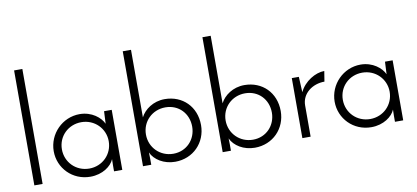

<svg xmlns="http://www.w3.org/2000/svg" viewBox="-71 -1009 2738 1260"><g transform="rotate(-10 1298.5 -379.0)"><path d="M125 -766H70V0H125Z M234 -198C234 -86 323 8 443 8C525 8 584 -37 602 -81C602 -69 601 -56 601 -41V0H656V-400H605L601 -317C582 -360 524 -409 443 -409C328 -409 234 -314 234 -198ZM289 -201C289 -288 357 -355 445 -355C533 -355 601 -286 601 -201C601 -114 533 -46 445 -46C357 -46 289 -114 289 -201Z M1216 -200C1216 -323 1129 -409 1010 -409C933 -409 874 -365 849 -316V-766H794V0H849V-42C849 -57 848 -69 848 -82C871 -31 933 8 1008 8C1128 8 1216 -83 1216 -200ZM1157 -200C1157 -115 1094 -46 1005 -46C917 -46 849 -114 849 -201C849 -288 917 -355 1005 -355C1094 -355 1157 -288 1157 -200Z M1747 -200C1747 -323 1660 -409 1541 -409C1464 -409 1405 -365 1380 -316V-766H1325V0H1380V-42C1380 -57 1379 -69 1379 -82C1402 -31 1464 8 1539 8C1659 8 1747 -83 1747 -200ZM1688 -200C1688 -115 1625 -46 1536 -46C1448 -46 1380 -114 1380 -201C1380 -288 1448 -355 1536 -355C1625 -355 1688 -288 1688 -200Z M2074 -409C2015 -409 1940 -365 1908 -297L1903 -400H1856V0H1911V-208C1911 -288 1983 -340 2063 -340Z M2106 -198C2106 -86 2195 8 2315 8C2397 8 2456 -37 2474 -81C2474 -69 2473 -56 2473 -41V0H2528V-400H2477L2473 -317C2454 -360 2396 -409 2315 -409C2200 -409 2106 -314 2106 -198ZM2161 -201C2161 -288 2229 -355 2317 -355C2405 -355 2473 -286 2473 -201C2473 -114 2405 -46 2317 -46C2229 -46 2161 -114 2161 -201Z"/></g></svg>

Font: Josefin Sans
Style: Regular
Weight: 400
Designer: Santiago Orozco
Foundry: Typemade
Version: 1.000